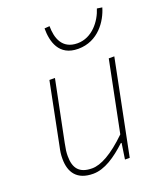

<svg xmlns="http://www.w3.org/2000/svg" viewBox="-136 -810 775 912"><g transform="rotate(-20 252.0 -354.0)"><path d="M178 12C236 12 294 -28 350 -80H354L342 0H366L462 -478H434L362 -120C286 -46 226 -14 182 -14C118 -14 92 -46 92 -108C92 -128 94 -142 100 -172L162 -478H134L72 -168C66 -140 64 -128 64 -104C64 -36 96 12 178 12ZM314 -570C416 -570 470 -654 488 -716L462 -720C444 -662 394 -596 320 -596C242 -596 222 -658 222 -718L196 -716C196 -650 216 -570 314 -570Z"/></g></svg>

Font: Source Sans Pro ExtraLight
Style: Italic
Weight: 200
Italic angle: -11°
Designer: Paul D. Hunt
Foundry: Adobe Systems Incorporated
Version: Version 3.006;hotconv 1.0.111;makeotfexe 2.5.65597